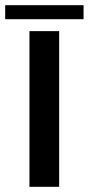

<svg xmlns="http://www.w3.org/2000/svg" viewBox="-62 -720 342 740"><path d="M51.5 0V-600H166V0ZM-42 -700H260V-646H-42Z"/></svg>

Font: Big Shoulders Text Thin
Style: Bold
Weight: 700
Version: Version 2.002